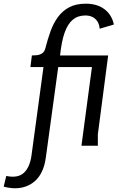

<svg xmlns="http://www.w3.org/2000/svg" viewBox="-127 -791 647 1042"><path d="M-93 164Q-30 177 2.5 147Q35 117 44 52L109 -427H38L46 -490Q58 -490 73 -491.5Q88 -493 101.5 -501.5Q115 -510 120 -532Q132 -579 147.5 -622Q163 -665 187.5 -698.5Q212 -732 248.5 -751.5Q285 -771 339 -771Q368 -771 393 -764Q418 -757 438 -742.5Q458 -728 471.5 -707Q485 -686 491 -658L414 -635Q412 -659 401.5 -675Q391 -691 374.5 -699Q358 -707 336 -707Q296 -707 268.5 -684.5Q241 -662 224 -614.5Q207 -567 199 -490H460L404 -62V0H315L372 -427H189L122 62Q109 163 46 204.5Q-17 246 -107 222Z"/></svg>

Font: Rosario
Style: Italic
Weight: 400
Italic angle: -8.05°
Designer: Hector Gatti
Foundry: Omnibus Type
Version: Version 1.201